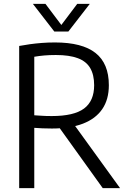

<svg xmlns="http://www.w3.org/2000/svg" viewBox="-20 -966 657 986"><path d="M78.5 0V-730Q105 -735 134 -739Q163 -743 194.8 -745.5Q226.5 -748 262.5 -748Q402 -748 470.5 -694Q539 -640 539 -528.5Q539 -455 505.2 -405.8Q471.5 -356.5 406.5 -331.2Q341.5 -306 246.5 -306Q218 -306 197.2 -307Q176.5 -308 156 -309.5V0ZM507.5 0 258.5 -347H345.5L596.5 0ZM245.5 -370Q360 -370 411.8 -408.8Q463.5 -447.5 463.5 -528.5Q463.5 -582 443.2 -616.5Q423 -651 379.5 -667.2Q336 -683.5 267 -683.5Q233.5 -683.5 207.8 -681.2Q182 -679 156 -674.5V-374Q173 -373 186.8 -372Q200.5 -371 214.5 -370.5Q228.5 -370 245.5 -370ZM259 -804 149 -946H213.5L302 -828.5H288L376.5 -946H441L331 -804Z"/></svg>

Font: Encode Sans SC SemiCondensed
Style: Regular
Weight: 400
Width: 4
Designer: Multiple Designers
Foundry: Impallari Type
Version: Version 3.002